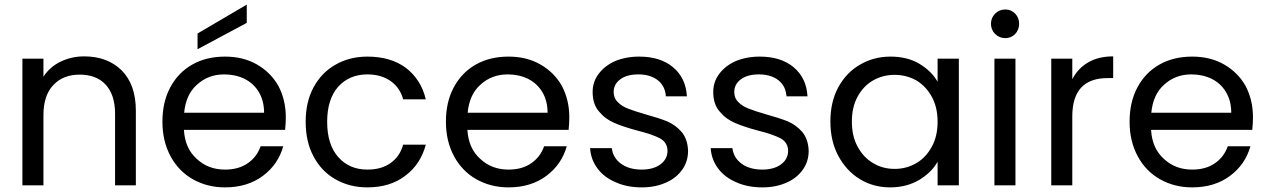

<svg xmlns="http://www.w3.org/2000/svg" viewBox="-20 -802 5486 831"><path d="M344 -558C344 -558 344 -558 344 -558C307 -558 273 -550 242 -535C211 -520 186 -498 168 -470C168 -470 168 -548 168 -548C168 -548 77 -548 77 -548C77 -548 77 0 77 0C77 0 168 0 168 0C168 0 168 -303 168 -303C168 -303 168 -303 168 -303C168 -360 182 -404 211 -434C239 -464 277 -479 325 -479C325 -479 325 -479 325 -479C372 -479 410 -465 437 -436C464 -407 478 -365 478 -310C478 -310 478 0 478 0C478 0 568 0 568 0C568 0 568 -323 568 -323C568 -323 568 -323 568 -323C568 -399 547 -457 506 -498C465 -538 411 -558 344 -558Z M1217 -295C1217 -295 1217 -295 1217 -295C1217 -345 1206 -390 1185 -430C1163 -469 1132 -500 1092 -523C1052 -546 1006 -557 954 -557C954 -557 954 -557 954 -557C901 -557 854 -546 813 -523C772 -500 740 -467 717 -424C694 -381 683 -332 683 -275C683 -275 683 -275 683 -275C683 -218 695 -169 718 -126C741 -83 774 -49 815 -26C856 -3 902 9 954 9C954 9 954 9 954 9C1019 9 1074 -8 1118 -41C1162 -74 1191 -116 1206 -169C1206 -169 1108 -169 1108 -169C1108 -169 1108 -169 1108 -169C1097 -138 1079 -114 1053 -96C1026 -77 993 -68 954 -68C954 -68 954 -68 954 -68C906 -68 865 -83 832 -114C798 -144 779 -186 776 -240C776 -240 1214 -240 1214 -240C1214 -240 1214 -240 1214 -240C1216 -259 1217 -278 1217 -295ZM1123 -314C1123 -314 777 -314 777 -314C777 -314 777 -314 777 -314C782 -366 800 -407 833 -436C865 -465 904 -480 950 -480C950 -480 950 -480 950 -480C982 -480 1011 -474 1038 -461C1064 -448 1085 -429 1100 -404C1115 -379 1123 -349 1123 -314ZM1048 -782C1048 -782 835 -657 835 -657C835 -657 835 -589 835 -589C835 -589 1048 -703 1048 -703C1048 -703 1048 -782 1048 -782Z M1303 -275C1303 -275 1303 -275 1303 -275C1303 -218 1314 -168 1337 -125C1360 -82 1391 -49 1432 -26C1472 -3 1518 9 1570 9C1570 9 1570 9 1570 9C1636 9 1691 -8 1735 -42C1779 -75 1808 -120 1823 -176C1823 -176 1725 -176 1725 -176C1725 -176 1725 -176 1725 -176C1715 -141 1697 -115 1670 -96C1643 -77 1610 -68 1570 -68C1570 -68 1570 -68 1570 -68C1518 -68 1476 -86 1444 -122C1412 -158 1396 -209 1396 -275C1396 -275 1396 -275 1396 -275C1396 -340 1412 -391 1444 -427C1476 -462 1518 -480 1570 -480C1570 -480 1570 -480 1570 -480C1610 -480 1644 -470 1671 -451C1698 -432 1716 -405 1725 -372C1725 -372 1823 -372 1823 -372C1823 -372 1823 -372 1823 -372C1809 -430 1780 -475 1737 -508C1693 -541 1637 -557 1570 -557C1570 -557 1570 -557 1570 -557C1518 -557 1472 -545 1432 -522C1391 -499 1360 -466 1337 -424C1314 -381 1303 -332 1303 -275Z M2444 -295C2444 -295 2444 -295 2444 -295C2444 -345 2433 -390 2412 -430C2390 -469 2359 -500 2319 -523C2279 -546 2233 -557 2181 -557C2181 -557 2181 -557 2181 -557C2128 -557 2081 -546 2040 -523C1999 -500 1967 -467 1944 -424C1921 -381 1910 -332 1910 -275C1910 -275 1910 -275 1910 -275C1910 -218 1922 -169 1945 -126C1968 -83 2001 -49 2042 -26C2083 -3 2129 9 2181 9C2181 9 2181 9 2181 9C2246 9 2301 -8 2345 -41C2389 -74 2418 -116 2433 -169C2433 -169 2335 -169 2335 -169C2335 -169 2335 -169 2335 -169C2324 -138 2306 -114 2280 -96C2253 -77 2220 -68 2181 -68C2181 -68 2181 -68 2181 -68C2133 -68 2092 -83 2059 -114C2025 -144 2006 -186 2003 -240C2003 -240 2441 -240 2441 -240C2441 -240 2441 -240 2441 -240C2443 -259 2444 -278 2444 -295ZM2350 -314C2350 -314 2004 -314 2004 -314C2004 -314 2004 -314 2004 -314C2009 -366 2027 -407 2060 -436C2092 -465 2131 -480 2177 -480C2177 -480 2177 -480 2177 -480C2209 -480 2238 -474 2265 -461C2291 -448 2312 -429 2327 -404C2342 -379 2350 -349 2350 -314Z M2758 9C2758 9 2758 9 2758 9C2797 9 2832 2 2863 -12C2893 -25 2916 -44 2933 -68C2950 -92 2958 -119 2958 -149C2958 -149 2958 -149 2958 -149C2957 -182 2948 -209 2931 -230C2913 -251 2892 -266 2867 -277C2842 -287 2810 -297 2771 -308C2771 -308 2771 -308 2771 -308C2740 -317 2715 -325 2698 -332C2680 -339 2665 -348 2654 -360C2642 -371 2636 -386 2636 -404C2636 -404 2636 -404 2636 -404C2636 -427 2646 -445 2665 -459C2684 -473 2710 -480 2743 -480C2743 -480 2743 -480 2743 -480C2778 -480 2807 -471 2828 -454C2849 -437 2860 -414 2862 -385C2862 -385 2953 -385 2953 -385C2953 -385 2953 -385 2953 -385C2950 -438 2930 -480 2893 -511C2856 -542 2807 -557 2746 -557C2746 -557 2746 -557 2746 -557C2707 -557 2672 -550 2641 -537C2610 -523 2587 -504 2570 -481C2553 -458 2545 -432 2545 -404C2545 -404 2545 -404 2545 -404C2545 -369 2554 -340 2573 -319C2591 -297 2613 -281 2639 -270C2664 -259 2697 -248 2738 -237C2738 -237 2738 -237 2738 -237C2783 -226 2816 -214 2837 -203C2858 -191 2869 -173 2869 -149C2869 -149 2869 -149 2869 -149C2869 -126 2859 -106 2839 -91C2819 -76 2792 -68 2757 -68C2757 -68 2757 -68 2757 -68C2720 -68 2690 -77 2667 -94C2644 -111 2631 -134 2628 -161C2628 -161 2534 -161 2534 -161C2534 -161 2534 -161 2534 -161C2536 -128 2547 -98 2566 -73C2585 -47 2612 -27 2645 -13C2678 2 2716 9 2758 9Z M3280 9C3280 9 3280 9 3280 9C3319 9 3354 2 3385 -12C3415 -25 3438 -44 3455 -68C3472 -92 3480 -119 3480 -149C3480 -149 3480 -149 3480 -149C3479 -182 3470 -209 3453 -230C3435 -251 3414 -266 3389 -277C3364 -287 3332 -297 3293 -308C3293 -308 3293 -308 3293 -308C3262 -317 3237 -325 3220 -332C3202 -339 3187 -348 3176 -360C3164 -371 3158 -386 3158 -404C3158 -404 3158 -404 3158 -404C3158 -427 3168 -445 3187 -459C3206 -473 3232 -480 3265 -480C3265 -480 3265 -480 3265 -480C3300 -480 3329 -471 3350 -454C3371 -437 3382 -414 3384 -385C3384 -385 3475 -385 3475 -385C3475 -385 3475 -385 3475 -385C3472 -438 3452 -480 3415 -511C3378 -542 3329 -557 3268 -557C3268 -557 3268 -557 3268 -557C3229 -557 3194 -550 3163 -537C3132 -523 3109 -504 3092 -481C3075 -458 3067 -432 3067 -404C3067 -404 3067 -404 3067 -404C3067 -369 3076 -340 3095 -319C3113 -297 3135 -281 3161 -270C3186 -259 3219 -248 3260 -237C3260 -237 3260 -237 3260 -237C3305 -226 3338 -214 3359 -203C3380 -191 3391 -173 3391 -149C3391 -149 3391 -149 3391 -149C3391 -126 3381 -106 3361 -91C3341 -76 3314 -68 3279 -68C3279 -68 3279 -68 3279 -68C3242 -68 3212 -77 3189 -94C3166 -111 3153 -134 3150 -161C3150 -161 3056 -161 3056 -161C3056 -161 3056 -161 3056 -161C3058 -128 3069 -98 3088 -73C3107 -47 3134 -27 3167 -13C3200 2 3238 9 3280 9Z M3574 -276C3574 -276 3574 -276 3574 -276C3574 -221 3585 -171 3608 -128C3631 -85 3662 -51 3701 -27C3740 -3 3784 9 3833 9C3833 9 3833 9 3833 9C3880 9 3922 -2 3958 -23C3993 -44 4020 -70 4038 -102C4038 -102 4038 0 4038 0C4038 0 4130 0 4130 0C4130 0 4130 -548 4130 -548C4130 -548 4038 -548 4038 -548C4038 -548 4038 -448 4038 -448C4038 -448 4038 -448 4038 -448C4021 -479 3994 -505 3959 -526C3924 -547 3882 -557 3834 -557C3834 -557 3834 -557 3834 -557C3785 -557 3741 -545 3702 -522C3662 -499 3631 -466 3608 -424C3585 -381 3574 -332 3574 -276ZM4038 -275C4038 -275 4038 -275 4038 -275C4038 -234 4030 -198 4013 -167C3996 -136 3974 -112 3946 -96C3917 -79 3886 -71 3852 -71C3852 -71 3852 -71 3852 -71C3818 -71 3787 -79 3759 -96C3731 -112 3709 -136 3692 -167C3675 -198 3667 -234 3667 -276C3667 -276 3667 -276 3667 -276C3667 -317 3675 -353 3692 -384C3709 -415 3731 -438 3759 -454C3787 -470 3818 -478 3852 -478C3852 -478 3852 -478 3852 -478C3886 -478 3917 -470 3946 -454C3974 -437 3996 -414 4013 -383C4030 -352 4038 -316 4038 -275Z M4331 -637C4331 -637 4331 -637 4331 -637C4348 -637 4362 -643 4374 -655C4385 -667 4391 -682 4391 -699C4391 -699 4391 -699 4391 -699C4391 -716 4385 -731 4374 -743C4362 -755 4348 -761 4331 -761C4331 -761 4331 -761 4331 -761C4314 -761 4299 -755 4287 -743C4275 -731 4269 -716 4269 -699C4269 -699 4269 -699 4269 -699C4269 -682 4275 -667 4287 -655C4299 -643 4314 -637 4331 -637ZM4284 -548C4284 -548 4284 0 4284 0C4284 0 4375 0 4375 0C4375 0 4375 -548 4375 -548C4375 -548 4284 -548 4284 -548Z M4621 -459C4621 -459 4621 -548 4621 -548C4621 -548 4530 -548 4530 -548C4530 -548 4530 0 4530 0C4530 0 4621 0 4621 0C4621 0 4621 -298 4621 -298C4621 -298 4621 -298 4621 -298C4621 -409 4672 -464 4774 -464C4774 -464 4798 -464 4798 -464C4798 -464 4798 -558 4798 -558C4798 -558 4798 -558 4798 -558C4755 -558 4719 -549 4690 -532C4660 -515 4637 -490 4621 -459Z M5403 -295C5403 -295 5403 -295 5403 -295C5403 -345 5392 -390 5371 -430C5349 -469 5318 -500 5278 -523C5238 -546 5192 -557 5140 -557C5140 -557 5140 -557 5140 -557C5087 -557 5040 -546 4999 -523C4958 -500 4926 -467 4903 -424C4880 -381 4869 -332 4869 -275C4869 -275 4869 -275 4869 -275C4869 -218 4881 -169 4904 -126C4927 -83 4960 -49 5001 -26C5042 -3 5088 9 5140 9C5140 9 5140 9 5140 9C5205 9 5260 -8 5304 -41C5348 -74 5377 -116 5392 -169C5392 -169 5294 -169 5294 -169C5294 -169 5294 -169 5294 -169C5283 -138 5265 -114 5239 -96C5212 -77 5179 -68 5140 -68C5140 -68 5140 -68 5140 -68C5092 -68 5051 -83 5018 -114C4984 -144 4965 -186 4962 -240C4962 -240 5400 -240 5400 -240C5400 -240 5400 -240 5400 -240C5402 -259 5403 -278 5403 -295ZM5309 -314C5309 -314 4963 -314 4963 -314C4963 -314 4963 -314 4963 -314C4968 -366 4986 -407 5019 -436C5051 -465 5090 -480 5136 -480C5136 -480 5136 -480 5136 -480C5168 -480 5197 -474 5224 -461C5250 -448 5271 -429 5286 -404C5301 -379 5309 -349 5309 -314Z"/></svg>

Font: Girnar Poppins
Style: Regular
Weight: 500
Designer: Ninad Kale (Devanagari), Jonny Pinhorn (Latin)
Foundry: Indian Type Foundry
Version: ""